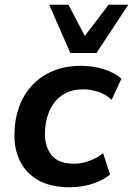

<svg xmlns="http://www.w3.org/2000/svg" viewBox="-20 -778 560 808"><path d="M273 10Q194 10 142 -19Q90 -48 64 -100.5Q38 -153 41 -221Q42 -276 60 -327Q78 -378 113.5 -417Q149 -456 201 -478.5Q253 -501 322 -501Q372 -501 417.5 -486.5Q463 -472 491 -447L450 -358Q428 -379 396 -390.5Q364 -402 329 -402Q288 -402 258 -387Q228 -372 208.5 -346Q189 -320 179.5 -287.5Q170 -255 169 -220Q168 -161 197 -125Q226 -89 293 -89Q322 -89 354.5 -100.5Q387 -112 414 -133L443 -43Q423 -27 395 -14.5Q367 -2 335.5 4Q304 10 273 10ZM276 -555 187 -758H268L337 -627L437 -758H520L386 -555Z"/></svg>

Font: Nunito Sans 11pt
Style: Bold Italic
Weight: 700
Italic angle: -9°
Version: Version 3.101;gftools[0.9.27]